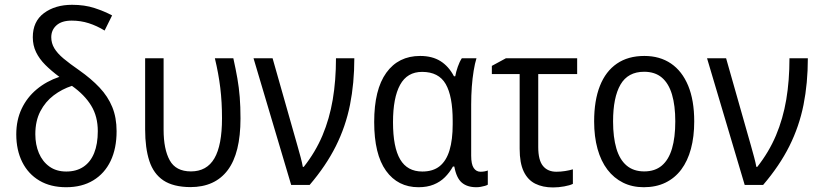

<svg xmlns="http://www.w3.org/2000/svg" viewBox="-20 -782 3471 812"><path d="M284.7 -761.7Q337.9 -761.7 379.6 -748Q421.4 -734.4 454.1 -716.8L422.4 -652.8Q389.6 -672.9 355.5 -683.8Q321.3 -694.8 283.2 -694.8Q241.2 -694.8 219 -675Q196.8 -655.3 196.8 -624.5Q196.8 -599.6 209.7 -577.9Q222.7 -556.2 249 -534.2Q275.4 -512.2 314.9 -484.9Q365.7 -449.2 401.1 -411.6Q436.5 -374 454.8 -329.3Q473.1 -284.7 473.1 -227.1Q473.1 -154.3 447.8 -101.3Q422.4 -48.3 374.5 -19.3Q326.7 9.8 259.8 9.8Q193.8 9.8 146.7 -18.1Q99.6 -45.9 74.2 -96.4Q48.8 -147 48.8 -213.9Q48.8 -273.9 71.5 -322Q94.2 -370.1 135.3 -404.3Q176.3 -438.5 231 -457Q196.8 -482.4 171.6 -507.6Q146.5 -532.7 132.6 -561.3Q118.7 -589.8 118.7 -624.5Q118.7 -691.4 166 -726.6Q213.4 -761.7 284.7 -761.7ZM284.2 -418.9Q242.2 -405.3 207 -378.7Q171.9 -352.1 150.6 -311.3Q129.4 -270.5 129.4 -214.4Q129.4 -170.4 144.5 -134.5Q159.7 -98.6 189 -77.6Q218.3 -56.6 260.3 -56.6Q303.2 -56.6 333 -76.7Q362.8 -96.7 378.2 -134.8Q393.6 -172.9 393.6 -227.5Q393.6 -289.6 365.7 -335.2Q337.9 -380.9 284.2 -418.9Z M785.2 9.3Q712.9 8.8 671.1 -19Q629.4 -46.9 611.6 -101.3Q593.8 -155.8 593.8 -234.9V-535.6H671.9V-233.4Q671.9 -150.9 697.8 -104Q723.6 -57.1 787.6 -57.1Q854.5 -57.1 886.7 -112.3Q918.9 -167.5 918.9 -281.7Q918.9 -350.6 911.6 -410.6Q904.3 -470.7 888.7 -535.6H966.8Q977.1 -489.3 983.9 -450.4Q990.7 -411.6 993.9 -371.3Q997.1 -331.1 997.1 -280.8Q997.1 -134.3 943.1 -62.5Q889.2 9.3 785.2 9.3Z M1052.2 -535.6H1132.8L1224.1 -214.4Q1230.5 -191.9 1237.8 -166.3Q1245.1 -140.6 1251.5 -116.9Q1257.8 -93.3 1260.7 -76.2H1264.6Q1314 -138.7 1343.8 -209.2Q1373.5 -279.8 1387.2 -360.6Q1400.9 -441.4 1400.9 -535.6H1478.5Q1478.5 -430.2 1460.2 -338.6Q1441.9 -247.1 1400.4 -164.1Q1358.9 -81.1 1289.6 0H1211.4Z M1766.1 -56.6Q1811.5 -56.6 1839.6 -79.3Q1867.7 -102.1 1881.1 -146.5Q1894.5 -190.9 1894.5 -256.3V-271Q1894.5 -375 1865 -426.5Q1835.4 -478 1765.1 -478Q1702.1 -478 1672.1 -423.3Q1642.1 -368.7 1642.1 -265.1Q1642.1 -159.2 1672.4 -107.9Q1702.6 -56.6 1766.1 -56.6ZM1750 9.8Q1662.6 9.8 1612.5 -59.8Q1562.5 -129.4 1562.5 -266.1Q1562.5 -403.3 1613.8 -474.4Q1665 -545.4 1756.8 -545.4Q1807.6 -545.4 1842.5 -523.7Q1877.4 -502 1899.9 -459.5H1905.3Q1908.7 -478.5 1916 -499.5Q1923.3 -520.5 1933.1 -535.6H1995.1Q1988.3 -514.2 1983.2 -482.7Q1978 -451.2 1975.3 -414.6Q1972.7 -377.9 1972.7 -339.8V-123.5Q1972.7 -87.4 1983.4 -71.5Q1994.1 -55.7 2012.2 -55.7Q2020.5 -55.7 2028.8 -57.1Q2037.1 -58.6 2043 -61V-1Q2038.6 2 2030.5 4.2Q2022.5 6.3 2013.2 8.1Q2003.9 9.8 1994.6 9.8Q1955.6 9.8 1932.9 -9.8Q1910.2 -29.3 1901.4 -77.6H1895.5Q1881.3 -52.2 1861.6 -32.5Q1841.8 -12.7 1814.2 -1.5Q1786.6 9.8 1750 9.8Z M2420.9 -535.6V-468.8H2256.3V-160.2Q2256.3 -104.5 2276.4 -80.1Q2296.4 -55.7 2333 -55.7Q2351.1 -55.7 2369.6 -58.6Q2388.2 -61.5 2402.8 -65.9V-4.4Q2390.1 2 2366.2 6.3Q2342.3 10.7 2318.8 10.7Q2275.4 10.7 2243.7 -5.1Q2211.9 -21 2194.8 -56.9Q2177.7 -92.8 2177.7 -152.8V-468.8H2060.1V-503.4L2119.6 -535.6Z M2916 -268.6Q2916 -204.1 2902.1 -152.6Q2888.2 -101.1 2861.1 -64.9Q2834 -28.8 2794.2 -9.5Q2754.4 9.8 2702.6 9.8Q2653.8 9.8 2615 -9.5Q2576.2 -28.8 2548.8 -64.7Q2521.5 -100.6 2507.1 -152.3Q2492.7 -204.1 2492.7 -268.6Q2492.7 -356.9 2517.1 -418.7Q2541.5 -480.5 2588.9 -512.9Q2636.2 -545.4 2705.1 -545.4Q2770.5 -545.4 2817.6 -513.4Q2864.7 -481.4 2890.4 -419.7Q2916 -357.9 2916 -268.6ZM2572.8 -268.6Q2572.8 -201.7 2586.7 -154.3Q2600.6 -106.9 2629.9 -82Q2659.2 -57.1 2704.6 -57.1Q2750 -57.1 2779.1 -81.8Q2808.1 -106.4 2822 -153.6Q2835.9 -200.7 2835.9 -268.6Q2835.9 -335.4 2822 -382.3Q2808.1 -429.2 2779.1 -453.9Q2750 -478.5 2704.1 -478.5Q2635.7 -478.5 2604.2 -424.3Q2572.8 -370.1 2572.8 -268.6Z M2970.2 -535.6H3050.8L3142.1 -214.4Q3148.4 -191.9 3155.8 -166.3Q3163.1 -140.6 3169.4 -116.9Q3175.8 -93.3 3178.7 -76.2H3182.6Q3231.9 -138.7 3261.7 -209.2Q3291.5 -279.8 3305.2 -360.6Q3318.8 -441.4 3318.8 -535.6H3396.5Q3396.5 -430.2 3378.2 -338.6Q3359.9 -247.1 3318.4 -164.1Q3276.9 -81.1 3207.5 0H3129.4Z"/></svg>

Font: Open Sans SemiCondensed
Style: Regular
Weight: 400
Width: 4
Designer: Monotype Design Team
Foundry: Monotype Imaging Inc.
Version: Version 3.000